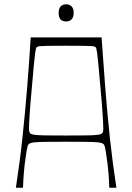

<svg xmlns="http://www.w3.org/2000/svg" viewBox="-20 -874 616 894"><path d="M54 0Q72 -116 84.5 -233Q97 -350 106.5 -467Q116 -584 123 -700H453Q461 -584 470 -467Q479 -350 491.5 -233Q504 -116 522 0H489Q489 -8 487 -40.5Q485 -73 481 -109Q477 -142 472.5 -169.5Q468 -197 463 -202Q460 -205 454.5 -207.5Q449 -210 432.5 -211.5Q416 -213 382 -213.5Q348 -214 288 -214Q228 -214 194 -213.5Q160 -213 143.5 -211.5Q127 -210 121.5 -207.5Q116 -205 113 -202Q108 -197 103.5 -169.5Q99 -142 95 -109Q91 -73 89 -40.5Q87 -8 87 0ZM288 -243Q350 -243 385 -243.5Q420 -244 436.5 -246.5Q453 -249 457 -255Q461 -261 461 -272Q461 -293 458 -340.5Q455 -388 448 -463Q442 -531 438.5 -569.5Q435 -608 432.5 -625.5Q430 -643 428.5 -648Q427 -653 424 -655Q421 -658 412.5 -659Q404 -660 376.5 -660.5Q349 -661 288 -661Q227 -661 199.5 -660.5Q172 -660 164 -659Q156 -658 152 -655Q149 -653 147.5 -648Q146 -643 143.5 -625.5Q141 -608 137.5 -569.5Q134 -531 128 -463Q121 -388 118 -340.5Q115 -293 115 -272Q115 -261 119 -255Q123 -249 139.5 -246.5Q156 -244 191 -243.5Q226 -243 288 -243ZM288 -774Q253 -774 253 -814Q253 -834 262.5 -844Q272 -854 288 -854Q304 -854 313.5 -844Q323 -834 323 -814Q323 -794 313.5 -784Q304 -774 288 -774Z"/></svg>

Font: Ojuju ExtraLight
Style: Regular
Weight: 200
Designer: Chisaokwu Joboson, Mirko Velimirovic
Foundry: Udi Foundry
Version: Version 1.000